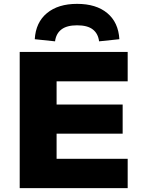

<svg xmlns="http://www.w3.org/2000/svg" viewBox="-20 -974 746 994"><path d="M82 0V-705H641V-553H273V-433H615V-282H273V-152H641V0ZM265 -760 160 -771Q165 -858 223 -906Q281 -954 379 -954Q478 -954 535.5 -906Q593 -858 598 -771L493 -760Q488 -800 460.5 -821.5Q433 -843 379 -843Q326 -843 298 -821.5Q270 -800 265 -760Z"/></svg>

Font: Nunito Sans 10pt SemiExpanded Black
Style: Regular
Weight: 900
Width: 6
Designer: Vernon Adams
Foundry: Vernon Adams
Version: Version 3.101;gftools[0.9.27]